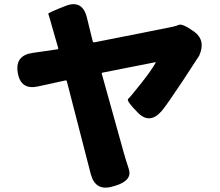

<svg xmlns="http://www.w3.org/2000/svg" viewBox="-20 -827 1040 907"><path d="M512 54Q431 78 409 -4L296 -442Q295 -448 289 -447L161 -419Q78 -400 64 -483Q50 -565 134 -577L251 -594Q256 -595 255 -600L228 -694Q210 -758 208 -762Q206 -766 287 -798Q368 -831 390 -746L418 -632Q420 -626 426 -627L774 -696Q807 -702 824.5 -709.5Q842 -717 898 -677Q953 -636 921 -564Q919 -560 842 -443Q767 -330 744 -303Q688 -238 632 -294Q575 -351 585.5 -360Q596 -369 648 -435Q692 -490 715 -530Q718 -534 713 -533L465 -484Q460 -483 461 -478L564 -108Q575 -69 588 -30Q607 25 526 50Z"/></svg>

Font: Resource Han Rounded TW Heavy
Style: Regular
Weight: 900
Designer: Cyano Hao (round all glyphs); Ryoko NISHIZUKA 西塚涼子 (kana, bopomofo & ideographs); Paul D. Hunt (Latin, Greek & Cyrillic)
Foundry: Cyano Hao
Version: 0.990